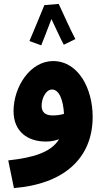

<svg xmlns="http://www.w3.org/2000/svg" viewBox="-20 -728 537 978"><path d="M279 -708 206 -702C190 -661 142 -548 130 -519L190 -497C197 -513 222 -579 242 -631C263 -587 292 -523 305 -500L364 -529C341 -571 298 -668 279 -708ZM51 230C302 210 452 81 452 -133C452 -276 380 -416 251 -417C133 -417 49 -285 49 -162C49 -57 122 -7 213 -7C238 -7 260 -11 281 -19C239 49 149 75 22 89ZM192 -189C192 -228 214 -272 245 -272C281 -272 302 -220 306 -148C286 -142 267 -140 249 -140C211 -140 192 -156 192 -189Z"/></svg>

Font: Noto Sans Arabic UI SmCn XBd
Style: Regular
Weight: 800
Width: 4
Designer: Monotype Design Team, Nadine Chahine and Nizar Qandah
Foundry: Monotype Imaging Inc.
Version: Version 2.010